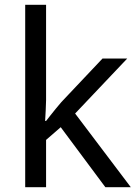

<svg xmlns="http://www.w3.org/2000/svg" viewBox="-20 -780 574 800"><path d="M172 -363Q172 -347 170.5 -321Q169 -295 168 -276H172Q178 -284 190 -299Q202 -314 214.5 -329.5Q227 -345 236 -355L407 -536H510L293 -307L525 0H419L233 -250L172 -197V0H85V-760H172Z"/></svg>

Font: odia115
Style: Regular
Weight: 400
Designer: Amélie Bonet and Sol Matas
Foundry: Google LLC
Version: Version 2.003